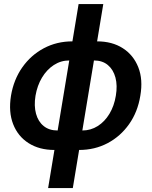

<svg xmlns="http://www.w3.org/2000/svg" viewBox="-20 -748 767 972"><path d="M255.4 11.2Q179.2 11.2 125 -23.2Q70.8 -57.6 46.6 -119.4Q22.5 -181.2 35.6 -263.2Q49.3 -345.2 93 -407.2Q136.7 -469.2 202.1 -503.9Q267.6 -538.6 346.2 -538.6H471.7Q547.9 -538.6 601.8 -503.9Q655.8 -469.2 680.2 -407.2Q704.6 -345.2 690.4 -263.2Q677.2 -181.2 633.5 -119.4Q589.8 -57.6 524.7 -23.2Q459.5 11.2 380.4 11.2ZM271.5 -87.4H396.5Q439.5 -87.4 474.9 -109.9Q510.3 -132.3 534.2 -172.1Q558.1 -211.9 566.4 -263.2Q575.2 -314.9 564.5 -355.2Q553.7 -395.5 526.1 -418.7Q498.5 -441.9 455.6 -441.9H330.6Q288.1 -441.9 252.4 -418.7Q216.8 -395.5 192.6 -355.2Q168.5 -314.9 159.7 -263.2Q151.4 -211.9 162.4 -172.1Q173.3 -132.3 201.2 -109.9Q229 -87.4 271.5 -87.4ZM223.6 204.1 377.9 -727.5H502.9L348.6 204.1Z"/></svg>

Font: Inter 24pt SemiBold
Style: Italic
Weight: 600
Italic angle: -9.3988°
Designer: Rasmus Andersson
Foundry: rsms
Version: Version 4.001;git-66647c0bb